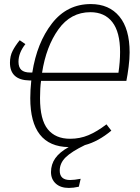

<svg xmlns="http://www.w3.org/2000/svg" viewBox="-20 -713 688 945"><path d="M182 -315Q177 -280 177 -230Q177 -124 215 -77Q253 -30 325 -30Q373 -30 415 -47.5Q457 -65 504 -101L528 -70Q463 -16 398 1Q332 33 303 61.5Q274 90 274 127Q274 173 325 173Q345 173 377 167L368 206Q341 212 319 212Q278 212 254.5 190.5Q231 169 231 134Q231 96 252 66Q273 36 318 11Q129 8 129 -230Q129 -269 134 -317H125Q77 -318 53 -340Q29 -362 29 -404Q29 -437 42 -462.5Q55 -488 77 -515L105 -496Q71 -453 71 -409Q71 -382 85 -369Q99 -356 129 -356H139Q162 -503 236 -598Q310 -693 427 -693Q517 -693 567.5 -632Q618 -571 618 -455Q618 -424 613 -384Q608 -344 602 -315ZM187 -355H563Q571 -409 571 -457Q571 -555 533 -604Q495 -653 425 -653Q328 -653 267.5 -568.5Q207 -484 187 -355Z"/></svg>

Font: Fira Sans Condensed ExtraLight
Style: Italic
Weight: 275
Width: 3
Italic angle: -8°
Designer: Carrois Corporate & Edenspiekermann AG
Foundry: Carrois Corporate GbR & Edenspiekermann AG
Version: Version 4.203